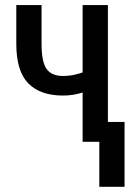

<svg xmlns="http://www.w3.org/2000/svg" viewBox="-20 -548 501 742"><path d="M397 0H299.3V-190.4Q280.3 -184.6 261.5 -181.6Q242.7 -178.7 224.1 -178.7Q135.3 -178.7 89.1 -226.1Q43 -273.4 43 -378.9V-528.3H140.6V-378.9Q140.6 -309.1 159.9 -281.7Q179.2 -254.4 224.1 -254.4Q243.7 -254.4 261.5 -257.8Q279.3 -261.2 299.3 -268.1V-528.3H397ZM461.4 173.8H363.8V-76.7H461.4Z"/></svg>

Font: Franco
Style: Regular
Weight: 400
Designer: Google
Version: Version 1.200311; 2013